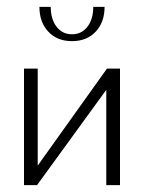

<svg xmlns="http://www.w3.org/2000/svg" viewBox="-20 -540 420 560"><path d="M252 -520H285Q285 -475 259 -447.5Q233 -420 190 -420Q147 -420 121 -447.5Q95 -475 95 -520H128Q128 -484 145 -462Q162 -440 190 -440Q218 -440 235 -462Q252 -484 252 -520ZM50 0V-340H90V-57L292 -340H330V0H290V-278L88 0Z"/></svg>

Font: Glametrix
Style: Light
Weight: 300
Designer: gluk
Foundry: gluk
Version: Version 0.40